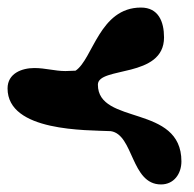

<svg xmlns="http://www.w3.org/2000/svg" viewBox="-20 -514 512 508"><path d="M273 -167C334 -158 326 -26 406 -26C440 -26 460 -54 460 -87C460 -239 239 -182 239 -290C239 -339 414 -306 414 -415C414 -457 399 -494 353 -494C243 -494 226 -358 180 -327C176 -327 157 -326 153 -326C125 -326 100 -334 71 -334C38 -334 0 -320 0 -280C0 -165 210 -170 273 -167Z"/></svg>

Font: Charger
Style: Overspray
Weight: 400
Designer: Jasper
Foundry: Cannot Into Space Fonts
Version: Version 0.980